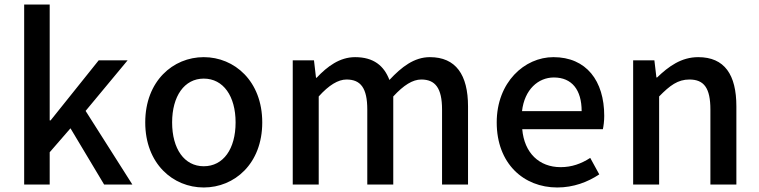

<svg xmlns="http://www.w3.org/2000/svg" viewBox="-20 -817 3360 850"><path d="M87 0H200V-143L292 -249L441 0H566L359 -326L545 -550H417L204 -284H200V-797H87Z M882 13C1018 13 1141 -92 1141 -275C1141 -458 1018 -564 882 -564C746 -564 623 -458 623 -275C623 -92 746 13 882 13ZM882 -81C796 -81 742 -158 742 -275C742 -391 796 -469 882 -469C969 -469 1023 -391 1023 -275C1023 -158 969 -81 882 -81Z M1276 0H1391V-390C1436 -440 1477 -465 1514 -465C1577 -465 1606 -427 1606 -332V0H1721V-390C1767 -440 1807 -465 1845 -465C1907 -465 1937 -427 1937 -332V0H2052V-346C2052 -486 1998 -564 1883 -564C1814 -564 1758 -521 1704 -463C1680 -526 1634 -564 1552 -564C1484 -564 1429 -523 1382 -473H1379L1370 -550H1276Z M2447 13C2519 13 2582 -11 2633 -45L2593 -118C2553 -92 2511 -77 2462 -77C2367 -77 2301 -140 2292 -245H2649C2652 -259 2655 -281 2655 -304C2655 -459 2576 -564 2430 -564C2302 -564 2179 -453 2179 -275C2179 -93 2298 13 2447 13ZM2291 -325C2302 -421 2363 -474 2432 -474C2512 -474 2555 -419 2555 -325Z M2783 0H2898V-390C2946 -439 2981 -465 3032 -465C3097 -465 3125 -427 3125 -332V0H3240V-346C3240 -486 3188 -564 3071 -564C2996 -564 2940 -523 2889 -474H2886L2877 -550H2783Z"/></svg>

Font: DAIFUKU Sans JP Medium
Style: Regular
Weight: 500
Designer: Original font ‘Source Han Sans JP’ : Ryoko NISHIZUKA  (kana, bopomofo & ideographs); Paul D. Hunt (Latin, Greek & Cyrill
Foundry: Daifuku
Version: Version 1.000